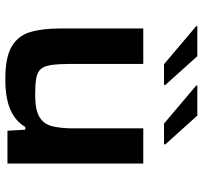

<svg xmlns="http://www.w3.org/2000/svg" viewBox="-40 -713 761 721"><g transform="rotate(90 340.5 -352.5)"><path d="M277 8Q195 8 154.5 -16Q114 -40 100.5 -85.5Q87 -131 87 -197V-510H220V-240Q220 -193 224 -165.5Q228 -138 239.5 -125Q251 -112 274.5 -108Q298 -104 336 -104Q392 -104 419 -120Q446 -136 454 -168Q462 -200 462 -247V-510H594V0H471L467 -67H457Q435 -30 392 -11Q349 8 277 8ZM522 -588H444L301 -709V-713H414L522 -593ZM299 -588H221L78 -709V-713H191L299 -593Z"/></g></svg>

Font: Saira Expanded SemiBold
Style: Regular
Weight: 600
Width: 7
Designer: Hector Gatti with collaboration of the Omnibus-Type team
Foundry: Omnibus-Type
Version: Version 1.100; ttfautohint (v1.8.3)